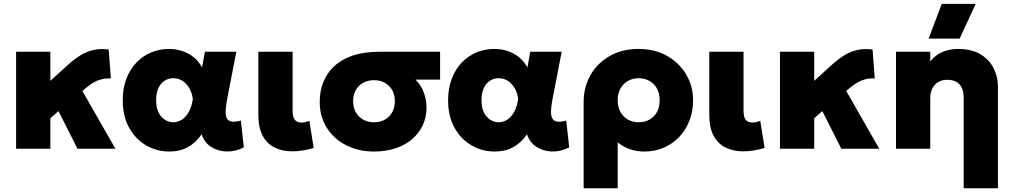

<svg xmlns="http://www.w3.org/2000/svg" viewBox="-20 -790 5382 1020"><path d="M65.5 0V-515H247.5V-360.5L341 -445.5Q377 -478 410.5 -498Q444 -518 479.5 -525.2Q515 -532.5 557.5 -527L569 -373.5Q541 -374.5 518.8 -368.8Q496.5 -363 477.8 -352Q459 -341 440.5 -326L417.5 -307L593 0H391.5L290.5 -200L247.5 -161.5V0Z M879.5 15Q812.5 15 756.2 -17.8Q700 -50.5 666 -111.5Q632 -172.5 632 -257.5Q632 -321.5 651.5 -372Q671 -422.5 704.8 -457.8Q738.5 -493 782.8 -511.5Q827 -530 877.5 -530Q915 -530 948.2 -519Q981.5 -508 1008.2 -486.5Q1035 -465 1053.5 -432L1068.5 -515H1235.5L1186 -260Q1179 -222 1178.8 -196.8Q1178.5 -171.5 1187 -158.8Q1195.5 -146 1213.2 -143.8Q1231 -141.5 1259.5 -149.5L1275.5 -7Q1229 16.5 1182.5 14.8Q1136 13 1100.2 -10.5Q1064.5 -34 1051.5 -76.5Q1019.5 -31 977.8 -8Q936 15 879.5 15ZM900.5 -140.5Q925 -140.5 946.2 -154.2Q967.5 -168 983 -195.5Q998.5 -223 1004.5 -264.5Q1002 -282.5 996.2 -298.8Q990.5 -315 981.2 -328.8Q972 -342.5 960 -352.8Q948 -363 933.2 -368.8Q918.5 -374.5 901 -374.5Q874 -374.5 853.2 -360.5Q832.5 -346.5 821 -320.5Q809.5 -294.5 809.5 -258.5Q809.5 -201 836.8 -170.8Q864 -140.5 900.5 -140.5Z M1533.5 14Q1479 14 1438.2 -6.5Q1397.5 -27 1375 -69.8Q1352.5 -112.5 1352.5 -179.5V-515H1534.5V-202.5Q1534.5 -167.5 1546.5 -153.2Q1558.5 -139 1581 -139Q1590.5 -139 1601.2 -141.2Q1612 -143.5 1623.5 -147.5L1646.5 -4Q1616 5 1587.8 9.5Q1559.5 14 1533.5 14Z M1967 15Q1885 15 1819.8 -18Q1754.5 -51 1716.5 -110.5Q1678.5 -170 1678.5 -249.5Q1678.5 -305.5 1697.5 -353.5Q1716.5 -401.5 1755.2 -438Q1794 -474.5 1854.2 -494.8Q1914.5 -515 1997.5 -515H2318V-367H2187.5Q2218 -336 2232 -297.2Q2246 -258.5 2246 -218.5Q2246 -168.5 2226.5 -126Q2207 -83.5 2170.5 -51.8Q2134 -20 2082.5 -2.5Q2031 15 1967 15ZM1967.5 -140.5Q1999.5 -140.5 2024.2 -154.2Q2049 -168 2063.2 -193Q2077.5 -218 2077.5 -252Q2077.5 -303 2046.5 -333.5Q2015.5 -364 1966.5 -364Q1934.5 -364 1909.8 -350.5Q1885 -337 1870.5 -312Q1856 -287 1856 -253Q1856 -202.5 1887.2 -171.5Q1918.5 -140.5 1967.5 -140.5Z M2608 15Q2541 15 2484.8 -17.8Q2428.5 -50.5 2394.5 -111.5Q2360.5 -172.5 2360.5 -257.5Q2360.5 -321.5 2380 -372Q2399.5 -422.5 2433.2 -457.8Q2467 -493 2511.2 -511.5Q2555.5 -530 2606 -530Q2643.5 -530 2676.8 -519Q2710 -508 2736.8 -486.5Q2763.5 -465 2782 -432L2797 -515H2964L2914.5 -260Q2907.5 -222 2907.2 -196.8Q2907 -171.5 2915.5 -158.8Q2924 -146 2941.8 -143.8Q2959.5 -141.5 2988 -149.5L3004 -7Q2957.5 16.5 2911 14.8Q2864.5 13 2828.8 -10.5Q2793 -34 2780 -76.5Q2748 -31 2706.2 -8Q2664.5 15 2608 15ZM2629 -140.5Q2653.5 -140.5 2674.8 -154.2Q2696 -168 2711.5 -195.5Q2727 -223 2733 -264.5Q2730.5 -282.5 2724.8 -298.8Q2719 -315 2709.8 -328.8Q2700.5 -342.5 2688.5 -352.8Q2676.5 -363 2661.8 -368.8Q2647 -374.5 2629.5 -374.5Q2602.5 -374.5 2581.8 -360.5Q2561 -346.5 2549.5 -320.5Q2538 -294.5 2538 -258.5Q2538 -201 2565.2 -170.8Q2592.5 -140.5 2629 -140.5Z M3080.5 210V-246Q3080.5 -327.5 3117.2 -391.5Q3154 -455.5 3219.8 -492.8Q3285.5 -530 3373 -530Q3459 -530 3524 -493Q3589 -456 3625.5 -394Q3662 -332 3662 -257.5Q3662 -199.5 3643 -150Q3624 -100.5 3589.2 -63.5Q3554.5 -26.5 3507 -5.8Q3459.5 15 3402.5 15Q3363 15 3327 2.8Q3291 -9.5 3261.5 -33.5V210ZM3373 -140.5Q3405 -140.5 3430.5 -154.8Q3456 -169 3470.2 -195.2Q3484.5 -221.5 3484.5 -257.5Q3484.5 -293.5 3470 -319.8Q3455.5 -346 3430 -360.2Q3404.5 -374.5 3373 -374.5Q3341.5 -374.5 3316.2 -360.2Q3291 -346 3276.2 -319.8Q3261.5 -293.5 3261.5 -257.5Q3261.5 -221.5 3276 -195.2Q3290.5 -169 3315.8 -154.8Q3341 -140.5 3373 -140.5Z M3929 14Q3874.5 14 3833.8 -6.5Q3793 -27 3770.5 -69.8Q3748 -112.5 3748 -179.5V-515H3930V-202.5Q3930 -167.5 3942 -153.2Q3954 -139 3976.5 -139Q3986 -139 3996.8 -141.2Q4007.5 -143.5 4019 -147.5L4042 -4Q4011.5 5 3983.2 9.5Q3955 14 3929 14Z M4123.5 0V-515H4305.5V-360.5L4399 -445.5Q4435 -478 4468.5 -498Q4502 -518 4537.5 -525.2Q4573 -532.5 4615.5 -527L4627 -373.5Q4599 -374.5 4576.8 -368.8Q4554.5 -363 4535.8 -352Q4517 -341 4498.5 -326L4475.5 -307L4651 0H4449.5L4348.5 -200L4305.5 -161.5V0Z M5099.5 210V-273Q5099.5 -316.5 5077.8 -341.2Q5056 -366 5012 -366Q4984 -366 4963.8 -353.8Q4943.5 -341.5 4932.8 -320Q4922 -298.5 4922 -270V0H4740V-515H4922V-464Q4949.5 -498.5 4987.5 -514.2Q5025.5 -530 5068.5 -530Q5142 -530 5189 -501.5Q5236 -473 5258.8 -427.2Q5281.5 -381.5 5281.5 -330V210ZM4913.5 -585 4983 -769.5H5163.5L5078 -585Z"/></svg>

Font: Geologica Cursive ExtraBold
Style: Regular
Weight: 800
Designer: Sindre Bremnes, Frode Helland
Foundry: Monokrom Skriftforlag AS
Version: Version 1.010;gftools[0.9.28]